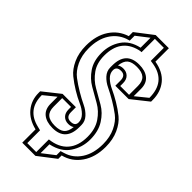

<svg xmlns="http://www.w3.org/2000/svg" viewBox="-277 -851 999 999"><g transform="rotate(45 223.0 -351.5)"><path d="M0 -151V-163L92 -236H190V-200Q190 -163 223 -163Q256 -163 256 -190V-191Q256 -214 237 -233Q218 -252 189.5 -264.5Q161 -277 128 -297Q95 -317 66.5 -340Q38 -363 19 -404.5Q0 -446 0 -500Q0 -574 33 -624Q66 -674 123 -692V-722L218 -795H315V-696Q380 -685 413 -644.5Q446 -604 446 -545V-533L354 -460H256V-498Q256 -536 223 -536Q190 -536 190 -508Q190 -485 209 -466.5Q228 -448 256.5 -435Q285 -422 318 -402.5Q351 -383 379.5 -360Q408 -337 427 -295.5Q446 -254 446 -200Q446 -124 410.5 -72.5Q375 -21 315 -6V19L220 92H123V-6Q64 -20 32 -59Q0 -98 0 -151ZM104 -530Q104 -475 130.5 -438Q157 -401 195 -379.5Q233 -358 271 -336Q309 -314 335.5 -272.5Q362 -231 362 -170Q362 -112 330.5 -64.5Q299 -17 229 -2V63L295 12V-18L315 -24Q366 -39 396 -85Q426 -131 426 -200Q426 -252 407 -291.5Q388 -331 359.5 -352.5Q331 -374 298 -393.5Q265 -413 236.5 -426.5Q208 -440 189 -461Q170 -482 170 -509V-523Q170 -626 266 -626Q311 -626 336.5 -605Q362 -584 362 -543V-489L426 -541Q426 -660 315 -679L295 -682V-778H229V-680Q220 -680 209 -677Q104 -650 104 -530ZM209 -18Q274 -25 308 -64Q342 -103 342 -170Q342 -228 315.5 -267Q289 -306 251 -327.5Q213 -349 175 -371Q137 -393 110.5 -432Q84 -471 84 -530Q84 -588 114.5 -633.5Q145 -679 209 -693V-766L143 -715V-679L123 -673Q75 -655 47.5 -610.5Q20 -566 20 -500Q20 -448 39 -408.5Q58 -369 86.5 -347.5Q115 -326 148 -306.5Q181 -287 209.5 -273.5Q238 -260 257 -239Q276 -218 276 -191V-176Q276 -73 180 -73Q135 -73 109.5 -94Q84 -115 84 -156V-207L20 -155Q20 -48 123 -24L143 -19V75H209ZM191 -544Q203 -553 223 -553Q246 -553 260.5 -538.5Q275 -524 275 -498V-477H340V-543Q340 -577 322 -593Q304 -609 266 -609Q230 -609 212.5 -594.5Q195 -580 191 -544ZM106 -156Q106 -122 124 -106Q142 -90 180 -90Q216 -90 233.5 -104.5Q251 -119 255 -155Q243 -146 223 -146Q200 -146 185.5 -160.5Q171 -175 171 -201V-219H106Z"/></g></svg>

Font: Imposible
Style: Regular
Weight: 400
Designer: Rodrigo Fuenzalida
Foundry: fragTYPE
Version: Version 1.000